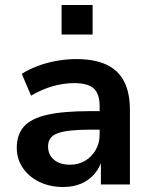

<svg xmlns="http://www.w3.org/2000/svg" viewBox="-20 -737 605 767"><path d="M232 10Q179 10 137 -10.5Q95 -31 71 -66.5Q47 -102 47 -146Q47 -200 76 -232Q105 -264 169 -278.5Q233 -293 339 -293H393V-219H341Q294 -219 262 -215.5Q230 -212 210 -204.5Q190 -197 181 -184Q172 -171 172 -152Q172 -119 195.5 -99Q219 -79 260 -79Q293 -79 319.5 -94.5Q346 -110 362 -137.5Q378 -165 378 -199V-313Q378 -363 354 -384Q330 -405 276 -405Q235 -405 192 -393Q149 -381 104 -355L67 -442Q95 -460 131 -473.5Q167 -487 207 -494Q247 -501 284 -501Q356 -501 403.5 -479.5Q451 -458 475 -413Q499 -368 499 -297V0H383V-104H389Q380 -69 358.5 -43.5Q337 -18 305.5 -4Q274 10 232 10ZM226 -599V-717H350V-599Z"/></svg>

Font: Nunito Sans 11pt
Style: Bold
Weight: 700
Version: Version 3.101;gftools[0.9.27]